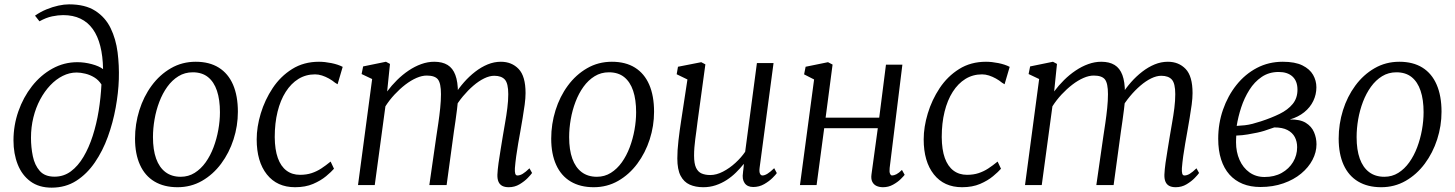

<svg xmlns="http://www.w3.org/2000/svg" viewBox="-20 -851 6693 883"><path d="M217.5 12Q159 12 120 -16.8Q81 -45.5 61.5 -94.8Q42 -144 42 -205.5Q42 -274.5 64.5 -339Q87 -403.5 127.2 -454.8Q167.5 -506 221 -535.5Q274.5 -565 335.5 -565Q368.5 -565 402.2 -556Q436 -547 454 -533Q453 -593 441.2 -639.2Q429.5 -685.5 406.8 -717.2Q384 -749 350 -765.2Q316 -781.5 270.5 -781.5Q247.5 -781.5 219.8 -775.8Q192 -770 161.5 -753L141 -779Q166 -796.5 194 -808Q222 -819.5 248.5 -825.2Q275 -831 297.5 -831Q372 -831 418.2 -801.2Q464.5 -771.5 488.8 -721.5Q513 -671.5 520.8 -610.5Q528.5 -549.5 526.5 -486.5Q524.5 -424.5 512 -355.8Q499.5 -287 476 -222Q452.5 -157 416.2 -104Q380 -51 330.8 -19.5Q281.5 12 217.5 12ZM231 -38.5Q273 -38.5 306 -63Q339 -87.5 364 -129.8Q389 -172 406.5 -226.5Q424 -281 433.8 -341.5Q443.5 -402 446.5 -462.5Q433.5 -483 413.8 -495Q394 -507 372.2 -512.2Q350.5 -517.5 332.5 -517.5Q299.5 -517.5 268.5 -502Q237.5 -486.5 211 -458.5Q184.5 -430.5 164.5 -393Q144.5 -355.5 133.5 -310.8Q122.5 -266 122.5 -217.5Q122.5 -173.5 131 -132.5Q139.5 -91.5 162.8 -65Q186 -38.5 231 -38.5Z M880 -567Q943 -567 986.2 -540Q1029.5 -513 1051.8 -461.5Q1074 -410 1074 -337Q1074 -272 1054 -210Q1034 -148 997 -98.2Q960 -48.5 909 -19.2Q858 10 796.5 10Q734.5 10 690.5 -16.2Q646.5 -42.5 623.8 -92.8Q601 -143 601 -213.5Q601 -280.5 620.8 -343.8Q640.5 -407 677.5 -457.2Q714.5 -507.5 766 -537.2Q817.5 -567 880 -567ZM866.5 -518.5Q830 -518.5 800.8 -500.5Q771.5 -482.5 749.5 -452Q727.5 -421.5 712.8 -382.8Q698 -344 690.8 -302.2Q683.5 -260.5 683.5 -220.5Q683.5 -162 698 -121.5Q712.5 -81 741 -59.5Q769.5 -38 811 -38Q846.5 -38 875.2 -56Q904 -74 925.8 -104.5Q947.5 -135 962 -173.5Q976.5 -212 984 -253.8Q991.5 -295.5 991.5 -335Q991.5 -392.5 977.8 -433.5Q964 -474.5 936.5 -496.5Q909 -518.5 866.5 -518.5Z M1337 10Q1254 10 1207.2 -49Q1160.5 -108 1160.5 -210Q1160.5 -267 1179.2 -329.2Q1198 -391.5 1234 -445.8Q1270 -500 1323.5 -533.5Q1377 -567 1447 -567Q1473.5 -567 1504.2 -560.8Q1535 -554.5 1556 -543.5L1532.5 -463.5L1521 -470.5Q1508.5 -481 1492.8 -489.8Q1477 -498.5 1460.8 -503.8Q1444.5 -509 1429 -509Q1386.5 -509 1352.5 -488Q1318.5 -467 1294 -428.5Q1269.5 -390 1256.5 -337.2Q1243.5 -284.5 1243.5 -220.5Q1244 -162.5 1257.8 -124.2Q1271.5 -86 1297.5 -66.5Q1323.5 -47 1359.5 -47Q1389.5 -47 1413 -54.8Q1436.5 -62.5 1457.5 -76.2Q1478.5 -90 1500.5 -108L1516 -75Q1504 -61 1479.8 -40.8Q1455.5 -20.5 1420 -5.2Q1384.5 10 1337 10Z M1773.5 -557 1760.5 -430.5Q1781 -458 1806 -482.8Q1831 -507.5 1859.2 -526.5Q1887.5 -545.5 1917.2 -556.2Q1947 -567 1977 -567Q2014.5 -567 2038.5 -552.2Q2062.5 -537.5 2074.2 -506Q2086 -474.5 2086 -424.5Q2086 -420.5 2085.8 -416.8Q2085.5 -413 2085.5 -409Q2085.5 -405 2085 -400.5L2071.5 -416Q2090 -445.5 2114 -472.8Q2138 -500 2165.5 -521.2Q2193 -542.5 2222.8 -554.8Q2252.5 -567 2283.5 -567Q2333.5 -567 2365.2 -533.8Q2397 -500.5 2397 -423Q2397 -400 2393 -369.8Q2389 -339.5 2383.5 -307.5Q2378 -275.5 2373 -246.5Q2368.5 -221 2363.2 -191.5Q2358 -162 2354 -132.5Q2350 -103 2348 -78Q2347 -61.5 2349.5 -52.8Q2352 -44 2359.5 -44Q2371.5 -44 2384.2 -51.8Q2397 -59.5 2415 -77L2427 -55.5Q2422 -48 2407 -32.5Q2392 -17 2369.5 -3.5Q2347 10 2319.5 10Q2301.5 10 2289.8 3.8Q2278 -2.5 2272.5 -15.2Q2267 -28 2267.5 -47.5Q2268.5 -71 2272.8 -101.5Q2277 -132 2282.5 -164.2Q2288 -196.5 2292.5 -225.5Q2297 -253.5 2303 -286.8Q2309 -320 2313.2 -354Q2317.5 -388 2317.5 -418Q2317.5 -467.5 2301.8 -485Q2286 -502.5 2253 -502.5Q2231.5 -502.5 2206.8 -490.5Q2182 -478.5 2157 -457Q2132 -435.5 2109.2 -408.2Q2086.5 -381 2069 -350.5L2086.5 -398Q2085 -374.5 2081.8 -348Q2078.5 -321.5 2074.8 -295.5Q2071 -269.5 2067.5 -246L2034 0H1954.5L1986.5 -222.5Q1991 -251.5 1996 -285.8Q2001 -320 2004.5 -354.2Q2008 -388.5 2008 -418Q2008 -468 1994 -485.8Q1980 -503.5 1942.5 -503.5Q1920.5 -503.5 1895.2 -492.5Q1870 -481.5 1844.2 -461.8Q1818.5 -442 1794.8 -416.5Q1771 -391 1752.5 -362L1703.5 0H1626.5L1691.5 -487.5L1643 -510.5L1650 -545.5L1755 -567Z M2794 -567Q2857 -567 2900.2 -540Q2943.5 -513 2965.8 -461.5Q2988 -410 2988 -337Q2988 -272 2968 -210Q2948 -148 2911 -98.2Q2874 -48.5 2823 -19.2Q2772 10 2710.5 10Q2648.5 10 2604.5 -16.2Q2560.5 -42.5 2537.8 -92.8Q2515 -143 2515 -213.5Q2515 -280.5 2534.8 -343.8Q2554.5 -407 2591.5 -457.2Q2628.5 -507.5 2680 -537.2Q2731.5 -567 2794 -567ZM2780.5 -518.5Q2744 -518.5 2714.8 -500.5Q2685.5 -482.5 2663.5 -452Q2641.5 -421.5 2626.8 -382.8Q2612 -344 2604.8 -302.2Q2597.5 -260.5 2597.5 -220.5Q2597.5 -162 2612 -121.5Q2626.5 -81 2655 -59.5Q2683.5 -38 2725 -38Q2760.5 -38 2789.2 -56Q2818 -74 2839.8 -104.5Q2861.5 -135 2876 -173.5Q2890.5 -212 2898 -253.8Q2905.5 -295.5 2905.5 -335Q2905.5 -392.5 2891.8 -433.5Q2878 -474.5 2850.5 -496.5Q2823 -518.5 2780.5 -518.5Z M3214.5 10Q3178.5 10 3151.8 -2Q3125 -14 3110 -42.8Q3095 -71.5 3095 -122.5Q3095 -140 3096.2 -160.8Q3097.5 -181.5 3100.2 -204.8Q3103 -228 3106 -251.2Q3109 -274.5 3112.5 -295.5L3141.5 -485.5L3092 -509.5L3098 -544L3205 -565L3224 -555L3188 -291.5Q3185.5 -270.5 3182.8 -250.2Q3180 -230 3177.5 -211Q3175 -192 3173.5 -173Q3172 -154 3172 -135.5Q3172 -98.5 3181.2 -79.2Q3190.5 -60 3207.2 -53Q3224 -46 3246.5 -46Q3275 -46 3305.2 -61.8Q3335.5 -77.5 3362.2 -102Q3389 -126.5 3407 -153L3461 -561H3537.5L3473.5 -80Q3471 -61.5 3475 -52.8Q3479 -44 3486.5 -44Q3496.5 -44 3509.5 -52Q3522.5 -60 3540.5 -77.5L3552.5 -55Q3548.5 -48.5 3533 -33Q3517.5 -17.5 3494.5 -4.2Q3471.5 9 3444 9Q3417 9 3404.5 -9Q3392 -27 3397 -57Q3397 -58.5 3397.5 -62.8Q3398 -67 3398.8 -72.8Q3399.5 -78.5 3400 -84.5Q3400.5 -90.5 3401 -95.5L3400 -96.5Q3384.5 -77 3365 -57.8Q3345.5 -38.5 3322 -23.2Q3298.5 -8 3271.5 1Q3244.5 10 3214.5 10Z M4071.5 -78.5Q4069.5 -60.5 4073.2 -52.2Q4077 -44 4082.5 -44Q4091.5 -44 4102.8 -49.8Q4114 -55.5 4128 -69.5L4140.5 -47Q4136.5 -41.5 4122.5 -27.5Q4108.5 -13.5 4087.2 -1.8Q4066 10 4041 10Q4024 10 4011 4Q3998 -2 3991.5 -15.2Q3985 -28.5 3988 -49.5L4017 -261.5H3770.5L3735.5 0H3659L3724 -485.5L3678 -509L3685 -544L3788 -565L3809 -554L3777 -310H4023.5L4054.5 -553.5H4130Z M4404.5 10Q4321.5 10 4274.8 -49Q4228 -108 4228 -210Q4228 -267 4246.8 -329.2Q4265.5 -391.5 4301.5 -445.8Q4337.5 -500 4391 -533.5Q4444.5 -567 4514.5 -567Q4541 -567 4571.8 -560.8Q4602.5 -554.5 4623.5 -543.5L4600 -463.5L4588.5 -470.5Q4576 -481 4560.2 -489.8Q4544.5 -498.5 4528.2 -503.8Q4512 -509 4496.5 -509Q4454 -509 4420 -488Q4386 -467 4361.5 -428.5Q4337 -390 4324 -337.2Q4311 -284.5 4311 -220.5Q4311.5 -162.5 4325.2 -124.2Q4339 -86 4365 -66.5Q4391 -47 4427 -47Q4457 -47 4480.5 -54.8Q4504 -62.5 4525 -76.2Q4546 -90 4568 -108L4583.5 -75Q4571.5 -61 4547.2 -40.8Q4523 -20.5 4487.5 -5.2Q4452 10 4404.5 10Z M4841 -557 4828 -430.5Q4848.5 -458 4873.5 -482.8Q4898.5 -507.5 4926.8 -526.5Q4955 -545.5 4984.8 -556.2Q5014.5 -567 5044.5 -567Q5082 -567 5106 -552.2Q5130 -537.5 5141.8 -506Q5153.5 -474.5 5153.5 -424.5Q5153.5 -420.5 5153.2 -416.8Q5153 -413 5153 -409Q5153 -405 5152.5 -400.5L5139 -416Q5157.5 -445.5 5181.5 -472.8Q5205.5 -500 5233 -521.2Q5260.5 -542.5 5290.2 -554.8Q5320 -567 5351 -567Q5401 -567 5432.8 -533.8Q5464.5 -500.5 5464.5 -423Q5464.5 -400 5460.5 -369.8Q5456.5 -339.5 5451 -307.5Q5445.5 -275.5 5440.5 -246.5Q5436 -221 5430.8 -191.5Q5425.5 -162 5421.5 -132.5Q5417.5 -103 5415.5 -78Q5414.5 -61.5 5417 -52.8Q5419.5 -44 5427 -44Q5439 -44 5451.8 -51.8Q5464.5 -59.5 5482.5 -77L5494.5 -55.5Q5489.5 -48 5474.5 -32.5Q5459.5 -17 5437 -3.5Q5414.5 10 5387 10Q5369 10 5357.2 3.8Q5345.5 -2.5 5340 -15.2Q5334.5 -28 5335 -47.5Q5336 -71 5340.2 -101.5Q5344.5 -132 5350 -164.2Q5355.5 -196.5 5360 -225.5Q5364.5 -253.5 5370.5 -286.8Q5376.5 -320 5380.8 -354Q5385 -388 5385 -418Q5385 -467.5 5369.2 -485Q5353.5 -502.5 5320.5 -502.5Q5299 -502.5 5274.2 -490.5Q5249.5 -478.5 5224.5 -457Q5199.5 -435.5 5176.8 -408.2Q5154 -381 5136.5 -350.5L5154 -398Q5152.5 -374.5 5149.2 -348Q5146 -321.5 5142.2 -295.5Q5138.5 -269.5 5135 -246L5101.5 0H5022L5054 -222.5Q5058.5 -251.5 5063.5 -285.8Q5068.5 -320 5072 -354.2Q5075.5 -388.5 5075.5 -418Q5075.5 -468 5061.5 -485.8Q5047.5 -503.5 5010 -503.5Q4988 -503.5 4962.8 -492.5Q4937.5 -481.5 4911.8 -461.8Q4886 -442 4862.2 -416.5Q4838.5 -391 4820 -362L4771 0H4694L4759 -487.5L4710.5 -510.5L4717.5 -545.5L4822.5 -567Z M5776.5 9Q5731 9 5695.2 -5.5Q5659.5 -20 5634.2 -48.2Q5609 -76.5 5595.8 -117.8Q5582.5 -159 5582.5 -213Q5582.5 -283 5604.5 -346.5Q5626.5 -410 5666.2 -460Q5706 -510 5760.2 -538.5Q5814.5 -567 5879.5 -567Q5936 -567 5969.8 -550.2Q6003.5 -533.5 6018.8 -506.8Q6034 -480 6034 -449.5Q6034 -416.5 6019.8 -386.8Q6005.5 -357 5978.2 -335Q5951 -313 5912 -301.5Q5959 -302.5 5985.5 -286Q6012 -269.5 6023.2 -243Q6034.5 -216.5 6034.5 -187.5Q6034.5 -151 6016.2 -116Q5998 -81 5964 -52.8Q5930 -24.5 5882.2 -7.8Q5834.5 9 5776.5 9ZM5795.5 -37Q5841 -37 5874.5 -55.8Q5908 -74.5 5926.8 -105.8Q5945.5 -137 5945.5 -174Q5945.5 -200 5934.8 -220.5Q5924 -241 5901 -253Q5878 -265 5840.5 -265Q5833.5 -263 5821.2 -258.5Q5809 -254 5793.8 -249.2Q5778.5 -244.5 5762 -241Q5743 -237 5718.5 -232.8Q5694 -228.5 5665.5 -227.5Q5665 -219.5 5664.8 -211.8Q5664.5 -204 5664.5 -196.5Q5664.5 -152 5680.5 -115.8Q5696.5 -79.5 5726.2 -58.2Q5756 -37 5795.5 -37ZM5667.5 -272Q5688 -273 5705.2 -275Q5722.5 -277 5740 -281.5Q5757.5 -286 5779 -293Q5826.5 -308.5 5864.8 -327.2Q5903 -346 5925 -372.8Q5947 -399.5 5947 -438.5Q5947 -478 5924.2 -499Q5901.5 -520 5860.5 -520Q5816 -520 5782.5 -497.2Q5749 -474.5 5725.8 -437.5Q5702.5 -400.5 5688.2 -357Q5674 -313.5 5667.5 -272Z M6415.5 -567Q6478.5 -567 6521.8 -540Q6565 -513 6587.2 -461.5Q6609.5 -410 6609.5 -337Q6609.5 -272 6589.5 -210Q6569.5 -148 6532.5 -98.2Q6495.5 -48.5 6444.5 -19.2Q6393.5 10 6332 10Q6270 10 6226 -16.2Q6182 -42.5 6159.2 -92.8Q6136.5 -143 6136.5 -213.5Q6136.5 -280.5 6156.2 -343.8Q6176 -407 6213 -457.2Q6250 -507.5 6301.5 -537.2Q6353 -567 6415.5 -567ZM6402 -518.5Q6365.5 -518.5 6336.2 -500.5Q6307 -482.5 6285 -452Q6263 -421.5 6248.2 -382.8Q6233.5 -344 6226.2 -302.2Q6219 -260.5 6219 -220.5Q6219 -162 6233.5 -121.5Q6248 -81 6276.5 -59.5Q6305 -38 6346.5 -38Q6382 -38 6410.8 -56Q6439.5 -74 6461.2 -104.5Q6483 -135 6497.5 -173.5Q6512 -212 6519.5 -253.8Q6527 -295.5 6527 -335Q6527 -392.5 6513.2 -433.5Q6499.5 -474.5 6472 -496.5Q6444.5 -518.5 6402 -518.5Z"/></svg>

Font: Merriweather 20pt Light
Style: Italic
Weight: 300
Italic angle: -7.8°
Version: Version 2.101